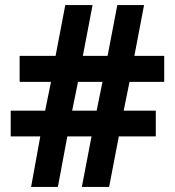

<svg xmlns="http://www.w3.org/2000/svg" viewBox="-20 -733 686 753"><path d="M488 -412 465 -299H591V-198H446L408 0H301L339 -198H244L207 0H102L138 -198H22V-299H157L180 -412H57V-514H198L236 -713H343L305 -514H402L440 -713H545L507 -514H624V-412ZM263 -299H359L382 -412H286Z"/></svg>

Font: Noto Sans Nag Mundari
Style: Bold
Weight: 700
Version: Version 1.000